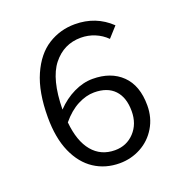

<svg xmlns="http://www.w3.org/2000/svg" viewBox="-125 -780 849 899"><g transform="rotate(-20 300.0 -330.0)"><path d="M77 -305Q77 -431 113.5 -513.5Q150 -596 210.5 -634Q271 -672 344 -672Q449 -672 522 -602L476 -551Q451 -576 418 -589.5Q385 -603 349 -603Q264 -603 210 -535Q156 -467 154 -316Q193 -357 240.5 -380Q288 -403 335 -403Q426 -403 480 -350.5Q534 -298 534 -199Q534 -138 505 -89.5Q476 -41 427 -14.5Q378 12 321 12Q250 12 195 -24Q140 -60 108.5 -131Q77 -202 77 -305ZM456 -199Q456 -267 421 -304Q386 -341 320 -341Q280 -341 237.5 -319Q195 -297 157 -251Q166 -155 208.5 -104Q251 -53 321 -53Q379 -53 417.5 -94Q456 -135 456 -199Z"/></g></svg>

Font: Office Code Pro
Style: Regular
Weight: 400
Designer: Nathan Rutzky & Paul D. Hunt
Foundry: Adobe Systems Incorporated
Version: Version 1.004